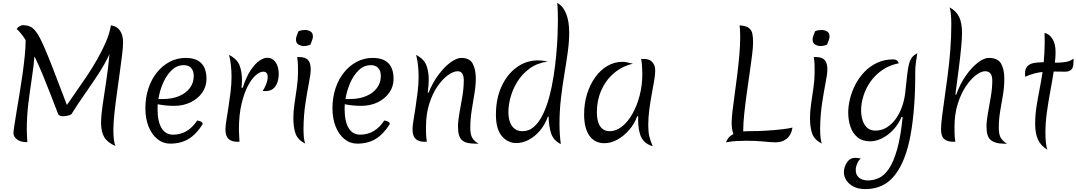

<svg xmlns="http://www.w3.org/2000/svg" viewBox="-20 -977 7434 1326"><path d="M169 5Q122 5 97.5 -14Q73 -33 73 -58Q73 -71 79 -110Q85 -149 94.5 -206.5Q104 -264 115 -330Q126 -396 135.5 -463.5Q145 -531 151 -591.5Q157 -652 157 -695V-700Q142 -724 126.5 -743.5Q111 -763 95 -777Q103 -789 115.5 -796Q128 -803 138 -803Q141 -803 143 -803Q171 -802 192 -791.5Q213 -781 234.5 -750Q256 -719 282.5 -658.5Q309 -598 347.5 -499Q386 -400 442 -252Q468 -291 504 -341.5Q540 -392 578.5 -449.5Q617 -507 651.5 -567.5Q686 -628 711.5 -687.5Q737 -747 746 -802Q786 -797 808 -766.5Q830 -736 830 -684Q830 -652 823 -596Q816 -540 806.5 -471Q797 -402 787 -330Q777 -258 770 -192.5Q763 -127 763 -78Q763 -2 777 31Q723 8 700.5 -29Q678 -66 678 -129Q678 -177 688.5 -249.5Q699 -322 713 -412Q727 -502 736 -603Q703 -532 657.5 -463Q612 -394 564 -325.5Q516 -257 473 -188Q463 -181 444 -177.5Q425 -174 415 -174Q402 -174 392 -179.5Q382 -185 381 -191Q357 -253 330.5 -321.5Q304 -390 276 -458.5Q248 -527 218 -588Q212 -515 199.5 -434Q187 -353 176 -264Q165 -175 165 -78Q165 -56 166.5 -35Q168 -14 169 5Z M1155 15Q1106 15 1067 -16.5Q1028 -48 1006 -103Q984 -158 984 -229Q984 -303 1005 -366.5Q1026 -430 1064 -477Q1102 -524 1152.5 -550.5Q1203 -577 1262 -577Q1406 -577 1406 -432Q1406 -379 1376.5 -337Q1347 -295 1296.5 -270.5Q1246 -246 1182 -246Q1150 -246 1122.5 -249Q1095 -252 1069 -257Q1068 -240 1068 -224Q1068 -139 1095.5 -93Q1123 -47 1175 -47Q1278 -47 1342 -145Q1380 -139 1380 -120Q1336 -50 1282.5 -17.5Q1229 15 1155 15ZM1249 -527Q1202 -527 1166 -492.5Q1130 -458 1106.5 -404.5Q1083 -351 1074 -293H1104Q1168 -293 1216 -313Q1264 -333 1291 -369Q1318 -405 1318 -452Q1318 -488 1300 -507.5Q1282 -527 1249 -527Z M1656 -370Q1681 -447 1711.5 -492.5Q1742 -538 1772 -558Q1802 -578 1824 -578Q1852 -578 1870 -562Q1888 -546 1896.5 -520.5Q1905 -495 1905 -467Q1905 -438 1896.5 -410.5Q1888 -383 1868 -365.5Q1848 -348 1814 -348Q1810 -348 1805 -348Q1800 -348 1794 -349Q1806 -365 1817.5 -394.5Q1829 -424 1829 -447Q1829 -462 1821.5 -472Q1814 -482 1797 -482Q1775 -482 1746 -457Q1717 -432 1691 -382Q1665 -332 1647.5 -257Q1630 -182 1630 -83Q1630 -65 1631.5 -44Q1633 -23 1634 2H1618Q1579 2 1558 -18Q1537 -38 1537 -84Q1537 -106 1543.5 -146.5Q1550 -187 1558 -238Q1566 -289 1572.5 -343.5Q1579 -398 1579 -447Q1579 -486 1575 -524Q1571 -562 1562 -598Q1619 -568 1635 -524Q1651 -480 1651 -427Q1651 -417 1650.5 -402.5Q1650 -388 1648 -372Z M2076 -88Q2076 -52 2079 -25.5Q2082 1 2088 15Q2037 -11 2021.5 -53.5Q2006 -96 2006 -164Q2006 -208 2014 -262Q2022 -316 2030 -372Q2038 -428 2038 -476Q2038 -503 2037.5 -530Q2037 -557 2032 -583H2047Q2088 -583 2107 -563Q2126 -543 2126 -497Q2126 -468 2114 -407Q2102 -346 2089.5 -264Q2077 -182 2076 -88ZM2124 -669Q2101 -659 2078 -659Q2060 -659 2042 -669Q2024 -679 2024 -704Q2024 -718 2030 -732Q2036 -746 2041 -761Q2051 -766 2063.5 -768Q2076 -770 2087 -770Q2105 -770 2123 -760.5Q2141 -751 2141 -725Q2141 -712 2135 -698Q2129 -684 2124 -669Z M2447 15Q2398 15 2359 -16.5Q2320 -48 2298 -103Q2276 -158 2276 -229Q2276 -303 2297 -366.5Q2318 -430 2356 -477Q2394 -524 2444.5 -550.5Q2495 -577 2554 -577Q2698 -577 2698 -432Q2698 -379 2668.5 -337Q2639 -295 2588.5 -270.5Q2538 -246 2474 -246Q2442 -246 2414.5 -249Q2387 -252 2361 -257Q2360 -240 2360 -224Q2360 -139 2387.5 -93Q2415 -47 2467 -47Q2570 -47 2634 -145Q2672 -139 2672 -120Q2628 -50 2574.5 -17.5Q2521 15 2447 15ZM2541 -527Q2494 -527 2458 -492.5Q2422 -458 2398.5 -404.5Q2375 -351 2366 -293H2396Q2460 -293 2508 -313Q2556 -333 2583 -369Q2610 -405 2610 -452Q2610 -488 2592 -507.5Q2574 -527 2541 -527Z M2940 -337Q2967 -405 3007.5 -459.5Q3048 -514 3090.5 -545.5Q3133 -577 3166 -577Q3224 -577 3245 -537Q3266 -497 3266 -434Q3266 -387 3256.5 -330.5Q3247 -274 3237.5 -214Q3228 -154 3228 -94Q3228 -46 3242.5 -23.5Q3257 -1 3285 16Q3276 16 3268.5 15.5Q3261 15 3258 15Q3197 15 3170 -9.5Q3143 -34 3143 -102Q3143 -142 3153 -196.5Q3163 -251 3173 -310Q3183 -369 3183 -421Q3183 -485 3141 -485Q3112 -485 3074.5 -458.5Q3037 -432 3002 -381.5Q2967 -331 2944.5 -260Q2922 -189 2922 -100Q2922 -78 2922.5 -52.5Q2923 -27 2928 2Q2922 1 2917.5 1.5Q2913 2 2909 2Q2871 2 2850 -18Q2829 -38 2829 -84Q2829 -105 2835.5 -145.5Q2842 -186 2850 -237.5Q2858 -289 2864.5 -343.5Q2871 -398 2871 -447Q2871 -486 2867 -524Q2863 -562 2854 -598Q2910 -568 2925.5 -524Q2941 -480 2941 -427Q2941 -407 2939 -384Q2937 -361 2934 -338Z M3764 -172Q3743 -114 3707.5 -73Q3672 -32 3630 -10.5Q3588 11 3545 11Q3487 11 3446 -37Q3405 -85 3405 -185Q3405 -296 3444 -380.5Q3483 -465 3549 -512.5Q3615 -560 3696 -560Q3712 -560 3728.5 -558Q3745 -556 3763 -552Q3690 -542 3638 -504Q3586 -466 3553.5 -413.5Q3521 -361 3506 -305.5Q3491 -250 3491 -203Q3491 -168 3500.5 -138Q3510 -108 3531.5 -89.5Q3553 -71 3589 -71Q3634 -71 3669 -102.5Q3704 -134 3730 -188Q3756 -242 3774 -310Q3792 -378 3803.5 -452Q3815 -526 3821.5 -597.5Q3828 -669 3830.5 -730Q3833 -791 3833 -832Q3833 -867 3832 -899.5Q3831 -932 3828 -957Q3868 -936 3889.5 -883.5Q3911 -831 3911 -752Q3911 -690 3901 -617Q3891 -544 3877.5 -463.5Q3864 -383 3854 -297Q3844 -211 3844 -122Q3844 -51 3853 18Q3802 -7 3786 -56.5Q3770 -106 3769 -171Z M4381 -175Q4362 -122 4325 -79.5Q4288 -37 4243.5 -12.5Q4199 12 4154 12Q4087 12 4050.5 -40Q4014 -92 4014 -187Q4014 -262 4034.5 -328Q4055 -394 4091 -444Q4127 -494 4175.5 -522Q4224 -550 4279 -550Q4293 -550 4309.5 -546.5Q4326 -543 4351 -537Q4277 -520 4220.5 -472Q4164 -424 4133 -354Q4102 -284 4102 -202Q4102 -138 4125 -104.5Q4148 -71 4191 -71Q4235 -71 4275.5 -103Q4316 -135 4347.5 -190.5Q4379 -246 4397.5 -317Q4416 -388 4416 -466Q4416 -492 4414 -520Q4412 -548 4408 -570Q4415 -569 4420 -569.5Q4425 -570 4429 -570Q4465 -570 4485 -548.5Q4505 -527 4505 -488Q4505 -462 4498 -421Q4491 -380 4481.5 -329Q4472 -278 4464.5 -222Q4457 -166 4457 -111Q4457 -68 4464 -37Q4471 -6 4488 33Q4433 17 4410 -27Q4387 -71 4387 -154Q4387 -166 4388 -173Z M4994 6Q4997 -3 5007.5 -20Q5018 -37 5045 -51Q5033 -83 5033 -129Q5033 -160 5039 -211.5Q5045 -263 5054 -327Q5063 -391 5071.5 -460Q5080 -529 5086 -596Q5092 -663 5092 -720Q5092 -741 5091 -762Q5090 -783 5088 -802Q5132 -799 5151.5 -784Q5171 -769 5176 -744Q5181 -719 5181 -684Q5181 -652 5174 -596Q5167 -540 5157 -471Q5147 -402 5137 -330Q5127 -258 5120 -192.5Q5113 -127 5113 -78Q5113 -73 5113 -69Q5129 -71 5147 -71Q5210 -71 5269 -74.5Q5328 -78 5376.5 -83.5Q5425 -89 5453 -96Q5446 -47 5415 -20.5Q5384 6 5338 6Q5309 6 5256 0.5Q5203 -5 5136 -5Q5103 -5 5067 -3Q5031 -1 4994 6Z M5644 -88Q5644 -52 5647 -25.5Q5650 1 5656 15Q5605 -11 5589.5 -53.5Q5574 -96 5574 -164Q5574 -208 5582 -262Q5590 -316 5598 -372Q5606 -428 5606 -476Q5606 -503 5605.5 -530Q5605 -557 5600 -583H5615Q5656 -583 5675 -563Q5694 -543 5694 -497Q5694 -468 5682 -407Q5670 -346 5657.5 -264Q5645 -182 5644 -88ZM5692 -669Q5669 -659 5646 -659Q5628 -659 5610 -669Q5592 -679 5592 -704Q5592 -718 5598 -732Q5604 -746 5609 -761Q5619 -766 5631.5 -768Q5644 -770 5655 -770Q5673 -770 5691 -760.5Q5709 -751 5709 -725Q5709 -712 5703 -698Q5697 -684 5692 -669Z M6207 -170Q6184 -117 6147.5 -79Q6111 -41 6070 -21Q6029 -1 5990 -1Q5936 -1 5902.5 -28.5Q5869 -56 5853.5 -101.5Q5838 -147 5838 -200Q5838 -245 5850.5 -295.5Q5863 -346 5888 -394Q5913 -442 5950.5 -481Q5988 -520 6038 -543.5Q6088 -567 6150 -567Q6163 -567 6173 -560.5Q6183 -554 6187 -540Q6122 -527 6073.5 -493.5Q6025 -460 5992.5 -414Q5960 -368 5943.5 -316Q5927 -264 5927 -214Q5927 -179 5937 -147Q5947 -115 5968.5 -95Q5990 -75 6025 -75Q6070 -75 6106 -98Q6142 -121 6168.5 -159Q6195 -197 6211 -244Q6227 -291 6232 -339Q6240 -416 6245.5 -463.5Q6251 -511 6259 -539Q6267 -567 6280 -582.5Q6293 -598 6315 -609Q6311 -581 6306 -549Q6301 -517 6301 -484Q6302 -229 6269 -47Q6236 135 6160.5 232Q6085 329 5957 329Q5907 329 5873.5 311Q5840 293 5824 266.5Q5808 240 5808 215Q5808 177 5829 145Q5850 113 5887 113Q5895 113 5904.5 114Q5914 115 5925 118Q5910 129 5900 152.5Q5890 176 5890 197Q5890 231 5912.5 250Q5935 269 5975 269Q6013 269 6049.5 252.5Q6086 236 6118 190Q6150 144 6175 57.5Q6200 -29 6214 -169Z M6908 15Q6853 15 6823 -9.5Q6793 -34 6793 -102Q6793 -142 6803 -196.5Q6813 -251 6823 -310Q6833 -369 6833 -421Q6833 -485 6783 -485Q6757 -485 6721 -458.5Q6685 -432 6651 -381.5Q6617 -331 6594.5 -260Q6572 -189 6572 -100Q6572 -78 6572.5 -52.5Q6573 -27 6578 2Q6573 1 6569.5 1.5Q6566 2 6564 2Q6522 2 6500.5 -17Q6479 -36 6479 -83Q6479 -116 6486 -172Q6493 -228 6503.5 -301Q6514 -374 6525 -458Q6536 -542 6543 -631.5Q6550 -721 6550 -809Q6550 -850 6547 -880.5Q6544 -911 6538 -926Q6585 -901 6604.5 -859Q6624 -817 6624 -751Q6624 -709 6617.5 -643Q6611 -577 6600.5 -495.5Q6590 -414 6578 -324L6584 -323Q6609 -395 6649 -452.5Q6689 -510 6732 -543.5Q6775 -577 6808 -577Q6872 -577 6894 -537Q6916 -497 6916 -434Q6916 -376 6906.5 -320.5Q6897 -265 6887.5 -209.5Q6878 -154 6878 -94Q6878 -46 6892.5 -23.5Q6907 -1 6935 16Q6926 16 6918.5 15.5Q6911 15 6908 15Z M7200 -63Q7200 -21 7203.5 10.5Q7207 42 7214 57Q7169 31 7149 -12Q7129 -55 7129 -122Q7129 -179 7137.5 -235.5Q7146 -292 7158 -352Q7170 -412 7180 -480Q7152 -477 7123 -469.5Q7094 -462 7060 -447Q7060 -451 7059.5 -457Q7059 -463 7059 -468Q7059 -502 7075 -519Q7091 -536 7118 -541.5Q7145 -547 7178 -547Q7183 -547 7188 -547Q7191 -579 7193 -613.5Q7195 -648 7195 -685Q7195 -701 7194.5 -717.5Q7194 -734 7194 -750Q7227 -742 7248.5 -708.5Q7270 -675 7270 -618Q7270 -601 7269 -582.5Q7268 -564 7265 -544Q7269 -544 7273 -544Q7308 -544 7339.5 -549Q7371 -554 7393 -572Q7394 -568 7394 -562.5Q7394 -557 7394 -551Q7394 -510 7378.5 -496Q7363 -482 7337 -482Q7316 -482 7296 -482.5Q7276 -483 7257 -483Q7247 -418 7233.5 -346Q7220 -274 7210 -201.5Q7200 -129 7200 -63Z"/></svg>

Font: Merienda Light
Style: Regular
Weight: 300
Designer: Eduardo Rodriguez Tunni
Foundry: Eduardo Rodriguez Tunni
Version: Version 2.001; ttfautohint (v1.8.4.7-5d5b)